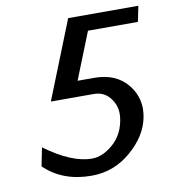

<svg xmlns="http://www.w3.org/2000/svg" viewBox="-74 -689 678 758"><g transform="rotate(-10 265.5 -310.5)"><path d="M233.4 3.9Q117.2 3.9 44.4 -66.9L59.1 -140.6Q164.6 -62.5 246.6 -62.5Q287.6 -62.5 328.6 -96.9Q369.6 -131.3 380.9 -187.5Q384.3 -203.6 384.3 -218.3Q384.3 -253.9 360.8 -283.2Q337.4 -312.5 296.4 -312.5H125L249.5 -625H530.8L518.1 -562.5H317.9L243.2 -375H309.1Q397.5 -375 443.4 -317.9Q478 -274.4 478 -222.2Q478 -205.1 474.6 -187.5Q460.4 -114.3 391.4 -55.2Q322.3 3.9 233.4 3.9Z"/></g></svg>

Font: Juliett
Style: Bold Italic
Weight: 700
Italic angle: -11.25°
Designer: GGBotNet
Foundry: GGBotNet
Version: 0.60